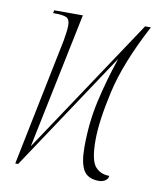

<svg xmlns="http://www.w3.org/2000/svg" viewBox="-67 -590 537 653"><g transform="rotate(10 201.0 -263.5)"><path d="M318 9Q280 9 265 -16Q250 -41 250 -95Q250 -180 267 -255.5Q284 -331 311 -411L38 0H28L118 -442Q120 -455 122 -469Q124 -483 124 -493Q124 -515 112 -520.5Q100 -526 72 -526H66L68 -536H167L70 -67L382 -536H402Q330 -400 306.5 -295.5Q283 -191 283 -126Q283 -57 301 -35.5Q319 -14 350 -14Q350 -4 340.5 2.5Q331 9 318 9Z"/></g></svg>

Font: Noto Serif Display ExtraCondensed Thin
Style: Italic
Weight: 100
Width: 2
Italic angle: -12°
Designer: Monotype Design Team
Foundry: Monotype Imaging Inc.
Version: Version 2.009